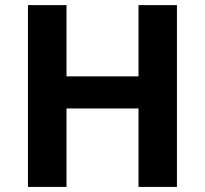

<svg xmlns="http://www.w3.org/2000/svg" viewBox="-20 -734 805 754"><path d="M674.8 -713.9H523.9V-434.1H241.2V-713.9H89.8V0H241.2V-308.1H523.9V0H674.8Z"/></svg>

Font: Samim
Style: Bold
Weight: 700
Foundry: DejaVu fonts team - Redesigned by Saber Rastikerdar
Version: Version 4.0.5